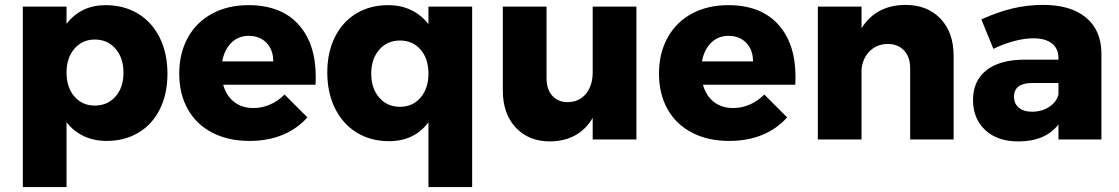

<svg xmlns="http://www.w3.org/2000/svg" viewBox="-20 -568 4558 782"><path d="M662 -268Q662 -186 631.5 -124Q601 -62 544.5 -28Q488 6 414 6Q363 6 321.5 -13.5Q280 -33 251 -70V194H73V-541H251V-471Q310 -547 410 -547Q485 -547 542 -512.5Q599 -478 630.5 -414.5Q662 -351 662 -268ZM483 -272Q483 -332 450.5 -369.5Q418 -407 366 -407Q315 -407 283 -369.5Q251 -332 251 -272Q251 -212 283 -175Q315 -138 366 -138Q418 -138 450.5 -175Q483 -212 483 -272Z M1266 -255Q1266 -234 1265 -223H889Q902 -177 934 -152.5Q966 -128 1012 -128Q1047 -128 1079.5 -142Q1112 -156 1139 -183L1232 -90Q1190 -43 1130.5 -18.5Q1071 6 996 6Q909 6 844 -28Q779 -62 744.5 -124Q710 -186 710 -268Q710 -351 745 -414.5Q780 -478 844 -512.5Q908 -547 992 -547Q1124 -547 1195 -469Q1266 -391 1266 -255ZM1093 -318Q1093 -365 1065.5 -393.5Q1038 -422 993 -422Q951 -422 922.5 -394Q894 -366 885 -318Z M1903 -541V194H1725V-70Q1697 -32 1656.5 -12.5Q1616 7 1565 7Q1490 7 1433 -28Q1376 -63 1344.5 -126.5Q1313 -190 1313 -273Q1313 -355 1344 -417Q1375 -479 1431 -513Q1487 -547 1561 -547Q1613 -547 1654.5 -527Q1696 -507 1725 -470V-541ZM1725 -268Q1725 -329 1693 -366Q1661 -403 1609 -403Q1557 -403 1524.5 -365.5Q1492 -328 1492 -268Q1492 -208 1524.5 -170.5Q1557 -133 1609 -133Q1661 -133 1693 -170.5Q1725 -208 1725 -268Z M2572 -541V0H2394V-88Q2339 6 2221 8Q2133 8 2080.5 -48.5Q2028 -105 2028 -199V-541H2206V-250Q2206 -204 2229.5 -178Q2253 -152 2293 -152Q2340 -153 2367 -186.5Q2394 -220 2394 -274V-541Z M3220 -255Q3220 -234 3219 -223H2843Q2856 -177 2888 -152.5Q2920 -128 2966 -128Q3001 -128 3033.5 -142Q3066 -156 3093 -183L3186 -90Q3144 -43 3084.5 -18.5Q3025 6 2950 6Q2863 6 2798 -28Q2733 -62 2698.5 -124Q2664 -186 2664 -268Q2664 -351 2699 -414.5Q2734 -478 2798 -512.5Q2862 -547 2946 -547Q3078 -547 3149 -469Q3220 -391 3220 -255ZM3047 -318Q3047 -365 3019.5 -393.5Q2992 -422 2947 -422Q2905 -422 2876.5 -394Q2848 -366 2839 -318Z M3864 -341V0H3687V-290Q3687 -336 3662 -362.5Q3637 -389 3595 -389Q3551 -388 3522.5 -360Q3494 -332 3489 -286V0H3311V-541H3489V-453Q3518 -500 3563.5 -524Q3609 -548 3668 -548Q3757 -548 3810.5 -492Q3864 -436 3864 -341Z M4466 -352V0H4291V-61Q4237 8 4128 8Q4042 8 3992.5 -38.5Q3943 -85 3943 -161Q3943 -238 3996.5 -281Q4050 -324 4150 -325H4291V-331Q4291 -370 4264.5 -391Q4238 -412 4188 -412Q4154 -412 4111.5 -401Q4069 -390 4026 -369L3977 -489Q4043 -519 4103.5 -533.5Q4164 -548 4229 -548Q4341 -548 4403 -496.5Q4465 -445 4466 -352ZM4291 -183V-230H4185Q4110 -230 4110 -174Q4110 -146 4129.5 -129.5Q4149 -113 4183 -113Q4223 -113 4253 -132.5Q4283 -152 4291 -183Z"/></svg>

Font: Montserrat arm2
Style: Bold
Weight: 700
Designer: Julieta Ulanovsky
Foundry: Julieta Ulanovsky
Version: Version 6.000